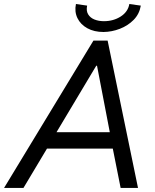

<svg xmlns="http://www.w3.org/2000/svg" viewBox="-59 -918 759 938"><path d="M-39.1 0 397.5 -719.7H466.8L615.2 0H530.3L487.3 -215.8L482.4 -246.1L415 -596.7H411.1L202.1 -247.1L183.6 -213.9L55.7 0ZM133.8 -191.9 149.4 -272H535.2L519.5 -191.9ZM446.8 -761.7Q400.9 -761.7 367.7 -780Q334.5 -798.3 319.3 -829.6Q304.2 -860.8 312 -898.4L366.7 -890.6Q361.3 -865.2 371.6 -848.1Q381.8 -831.1 402.3 -822.8Q422.9 -814.5 448.7 -814.5Q495.1 -814.5 530.8 -837.4Q566.4 -860.4 572.8 -898.4L628.9 -890.6Q622.1 -849.6 594 -821Q565.9 -792.5 526.6 -777.3Q487.3 -762.2 446.8 -761.7Z"/></svg>

Font: Reddit Sans
Style: Italic
Weight: 400
Italic angle: -11.25°
Designer: Stephen Hutchings
Version: Version 1.013